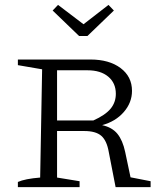

<svg xmlns="http://www.w3.org/2000/svg" viewBox="-20 -764 665 784"><path d="M513 -40 595 -24V0H452L424 -144Q416 -190 393.5 -209.5Q371 -229 324 -229H213V-39L305 -24V0H53V-21Q82 -34 144 -39L152 -481L53 -498V-521H349Q426 -521 472.5 -486Q519 -451 519 -393Q519 -345 485.5 -306.5Q452 -268 397 -253Q438 -244 459.5 -217.5Q481 -191 491 -144ZM337 -477H213V-272H361Q410 -294 431.5 -320Q453 -346 453 -381Q453 -425 422 -451Q391 -477 337 -477ZM303 -617 195 -721 217 -744 321 -665 423 -744 445 -721 337 -617Z"/></svg>

Font: Piazzolla SC Light
Style: Regular
Weight: 300
Designer: Juan Pablo del Peral
Foundry: Huerta Tipografica
Version: Version 1.330